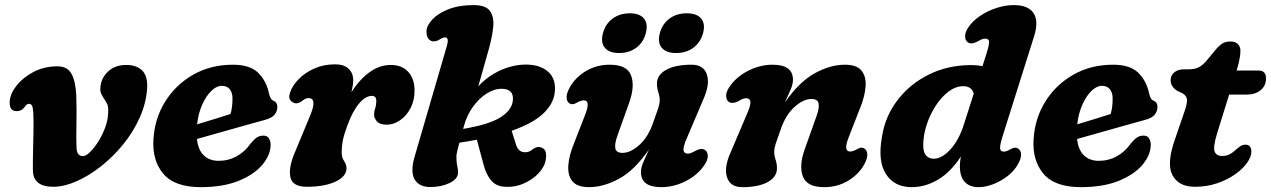

<svg xmlns="http://www.w3.org/2000/svg" viewBox="-20 -740 5117 773"><path d="M112.5 -53.5Q112 -87 113 -128.8Q114 -170.5 114.8 -212.5Q115.5 -254.5 114 -288Q112.5 -308.5 108.5 -315.2Q104.5 -322 96.5 -322Q87.5 -322 79.5 -309.5Q67.5 -292.5 47.5 -292.5Q16.5 -292.5 19 -332Q21.5 -364 47.5 -396.5Q73.5 -429 116.2 -451Q159 -473 211.5 -473Q250.5 -473 267.2 -444Q284 -415 287 -357.5Q289 -300.5 287.8 -242Q286.5 -183.5 288 -147Q288.5 -111.5 314 -111.5Q325.5 -111.5 342.2 -127.5Q359 -143.5 375.2 -169.2Q391.5 -195 403 -225.5Q414.5 -256 415.5 -285.5Q416.5 -304.5 414 -314Q411.5 -323.5 402 -337.5Q394.5 -349 388.5 -360.5Q382.5 -372 384 -386.5Q386.5 -425 414.8 -451.8Q443 -478.5 488 -478.5Q530.5 -478.5 552.8 -455.8Q575 -433 572.5 -385Q568.5 -324.5 542.5 -266.5Q516.5 -208.5 475.5 -158.2Q434.5 -108 385.8 -69.8Q337 -31.5 287.2 -9.8Q237.5 12 194.5 12Q113.5 12 112.5 -53.5Z M1069.5 -157.5Q1069.5 -116.5 1036.5 -77Q1003.5 -37.5 940.8 -12Q878 13.5 788.5 13.5Q682.5 13.5 637 -41Q591.5 -95.5 598 -182.5Q603.5 -265 645.8 -332.2Q688 -399.5 758.2 -439.5Q828.5 -479.5 918 -479.5Q985.5 -479.5 1018.8 -447.5Q1052 -415.5 1063 -363.5Q1065 -354 1069 -346Q1073 -338 1078 -336Q1086 -333.5 1091.2 -327Q1096.5 -320.5 1096.5 -309Q1096.5 -292.5 1085.5 -278.5Q1074.5 -264.5 1045.5 -257Q1010.5 -247.5 962.5 -234Q914.5 -220.5 864.2 -206.2Q814 -192 773 -180.5Q777.5 -136.5 800.5 -114.5Q823.5 -92.5 860 -92.5Q899.5 -92.5 932.8 -110.8Q966 -129 988 -161Q1003.5 -179.5 1014.5 -186.8Q1025.5 -194 1040.5 -194Q1056 -194 1062.8 -182.8Q1069.5 -171.5 1069.5 -157.5ZM873 -394.5Q852 -394.5 831 -374.2Q810 -354 794.2 -319Q778.5 -284 773.5 -239.5Q807.5 -249.5 843.8 -260.8Q880 -272 908 -281Q916 -306.5 916 -344Q916 -367.5 904.8 -381Q893.5 -394.5 873 -394.5Z M1171.5 -324Q1160.5 -324.5 1150.5 -334.8Q1140.5 -345 1147.5 -366.5Q1157 -395.5 1182.8 -421.8Q1208.5 -448 1246 -464.5Q1283.5 -481 1329.5 -481Q1364.5 -481 1383.2 -463.5Q1402 -446 1402 -417Q1402 -406.5 1400 -394.5Q1398 -382.5 1395 -369Q1428.5 -421.5 1468.8 -450Q1509 -478.5 1553 -478.5Q1598 -478.5 1623.5 -450.8Q1649 -423 1649 -375Q1649 -335 1632.5 -304Q1616 -273 1590.2 -255.5Q1564.5 -238 1537 -238Q1508 -238 1497 -252Q1486 -266 1486 -278Q1486 -291 1490.5 -304.2Q1495 -317.5 1495 -333Q1495 -354 1477.5 -354Q1451 -354 1424.8 -322.2Q1398.5 -290.5 1378 -233.5Q1364.5 -197 1360 -173Q1355.5 -149 1355.5 -127Q1355.5 -106 1365.2 -92Q1375 -78 1375 -63Q1375 -29.5 1330.8 -8.8Q1286.5 12 1215 12Q1156.5 12 1148.8 -28Q1141 -68 1169.5 -132L1229 -275.5Q1258 -345 1222.5 -345Q1211 -345 1199.5 -336Q1193.5 -331 1186 -327.2Q1178.5 -323.5 1171.5 -324Z M1778.5 -553Q1784.5 -573.5 1782.2 -581.5Q1780 -589.5 1772 -589.5Q1763 -589.5 1749 -580.5Q1742 -576.5 1737.2 -575Q1732.5 -573.5 1724 -573.5Q1713 -574 1704.8 -584.2Q1696.5 -594.5 1697 -614.5Q1698 -637.5 1721 -662Q1744 -686.5 1786 -703Q1828 -719.5 1887 -719.5Q1935.5 -719.5 1952.5 -695.8Q1969.5 -672 1965.8 -632.8Q1962 -593.5 1949 -546L1905.5 -392Q1942.5 -433 1994.5 -456.8Q2046.5 -480.5 2100.5 -480Q2157.5 -479 2189 -449.2Q2220.5 -419.5 2213 -364.5Q2206.5 -319 2165.2 -281Q2124 -243 2040 -213.5L2057 -159.5Q2062 -143 2069.8 -136Q2077.5 -129 2087.5 -127.5Q2109 -124.5 2124 -138.5Q2142 -152.5 2158.5 -146.5Q2171 -142 2175.8 -131.8Q2180.5 -121.5 2177.5 -99Q2174 -70.5 2149.5 -43.8Q2125 -17 2087.5 -0.8Q2050 15.5 2007 11.5Q1975.5 8.5 1956.5 -14.5Q1937.5 -37.5 1927 -76.5L1900 -177.5Q1866.5 -171 1829.5 -165.5Q1822.5 -139.5 1820 -128.2Q1817.5 -117 1817.5 -109.5Q1817.5 -86 1820.8 -72.8Q1824 -59.5 1824 -45.5Q1824 -19.5 1790.2 -3.2Q1756.5 13 1712.5 13Q1667 13 1649.2 -18Q1631.5 -49 1649.5 -110ZM1848 -233Q1846.5 -227 1844.5 -221Q1948.5 -238.5 1994 -267Q2039.5 -295.5 2044.5 -333Q2050.5 -381 2002.5 -382.5Q1971.5 -383.5 1940.2 -364Q1909 -344.5 1884.2 -310.2Q1859.5 -276 1848 -233Z M2818.5 -136Q2829 -129 2829.5 -112.5Q2830 -96 2817 -77Q2790 -36 2741.5 -11.2Q2693 13.5 2642.5 13.5Q2560.5 13.5 2560.5 -47Q2560.5 -65.5 2570.5 -88.2Q2580.5 -111 2593 -138.5Q2535 -54.5 2472.5 -20.5Q2410 13.5 2351 13.5Q2304.5 13.5 2285 -9.8Q2265.5 -33 2268 -73Q2270.5 -113 2291 -163L2336.5 -279.5Q2358.5 -336 2330.5 -336Q2319 -336 2302 -326.5Q2283.5 -315 2270.5 -325.5Q2261.5 -333 2261.2 -348.5Q2261 -364 2272.5 -385.5Q2295 -427.5 2338.2 -453.5Q2381.5 -479.5 2435 -479.5Q2505 -479.5 2521 -435.5Q2537 -391.5 2512 -323.5L2466.5 -196Q2454 -162 2457.2 -143.2Q2460.5 -124.5 2486 -124.5Q2519 -124.5 2554.8 -157Q2590.5 -189.5 2610 -247.5Q2624 -285.5 2630 -304.2Q2636 -323 2636 -336.5Q2636 -352.5 2630.5 -368.5Q2625 -384.5 2625 -404Q2625 -438.5 2662.2 -459Q2699.5 -479.5 2764.5 -479.5Q2813 -479.5 2826 -439.8Q2839 -400 2811 -338.5L2747 -188Q2730 -150 2731.8 -135.8Q2733.5 -121.5 2749.5 -121.5Q2756.5 -121.5 2763.5 -124.5Q2770.5 -127.5 2780.5 -133Q2804 -145.5 2818.5 -136ZM2472.5 -526.5Q2432.5 -526.5 2415 -547.8Q2397.5 -569 2407.5 -606.5Q2417.5 -644 2446.5 -665.2Q2475.5 -686.5 2515.5 -686.5Q2555.5 -686.5 2572.8 -665.2Q2590 -644 2580 -606.5Q2570.5 -569.5 2541.8 -548Q2513 -526.5 2472.5 -526.5ZM2702 -526.5Q2662 -526.5 2644.2 -547.8Q2626.5 -569 2636.5 -606.5Q2646.5 -644 2675.5 -665.2Q2704.5 -686.5 2744.5 -686.5Q2785.5 -686.5 2803 -665.2Q2820.5 -644 2810.5 -606.5Q2800.5 -569.5 2771.8 -548Q2743 -526.5 2702 -526.5Z M2914.5 -329.5Q2904 -337 2903.5 -353.5Q2903 -370 2916 -389Q2943 -430 2991.5 -454.8Q3040 -479.5 3090.5 -479.5Q3172.5 -479.5 3172.5 -419Q3172.5 -400.5 3162.5 -377.8Q3152.5 -355 3140 -327.5Q3198 -411 3260.5 -445.2Q3323 -479.5 3382 -479.5Q3428.5 -479.5 3448 -456.2Q3467.5 -433 3465 -393Q3462.5 -353 3442 -303L3396.5 -186.5Q3374.5 -130 3402.5 -130Q3414 -130 3431 -139.5Q3449.5 -151 3462.5 -140Q3471.5 -133 3471.8 -117.2Q3472 -101.5 3460.5 -80Q3438 -38.5 3394.8 -12.5Q3351.5 13.5 3298 13.5Q3228 13.5 3212 -30.5Q3196 -74.5 3221 -142.5L3266.5 -270Q3279 -304 3275.8 -322.8Q3272.5 -341.5 3247 -341.5Q3214 -341.5 3178.2 -309Q3142.5 -276.5 3123 -218.5Q3109 -180 3103 -161.5Q3097 -143 3097 -129Q3097 -113.5 3102.5 -97.5Q3108 -81.5 3108 -62Q3108 -27.5 3070.8 -7Q3033.5 13.5 2968.5 13.5Q2920 13.5 2907 -26.2Q2894 -66 2922 -127.5L2986 -278Q3003 -316 3001.2 -330.2Q2999.5 -344.5 2983.5 -344.5Q2976.5 -344.5 2969.5 -341.5Q2962.5 -338.5 2952.5 -332.5Q2929 -320.5 2914.5 -329.5Z M4143.5 -594.5 4018.5 -198Q4004.5 -154 4006.5 -141.8Q4008.5 -129.5 4021 -129.5Q4032 -129.5 4049 -139.5Q4068 -151 4081.5 -140Q4090.5 -133 4090.8 -117.2Q4091 -101.5 4079 -80Q4064 -52.5 4037 -31.5Q4010 -10.5 3978.8 1.5Q3947.5 13.5 3919.5 13.5Q3884 13.5 3864.2 -7.5Q3844.5 -28.5 3844.5 -71Q3844.5 -89.5 3848.5 -110Q3808 -47.5 3756.8 -17Q3705.5 13.5 3650.5 13.5Q3581 13.5 3547 -39Q3513 -91.5 3531 -190.5Q3543.5 -271 3592.8 -336Q3642 -401 3718.8 -439.5Q3795.5 -478 3891 -478Q3914.5 -478 3935.5 -473.5L3952 -525.5Q3962.5 -558 3962 -571.2Q3961.5 -584.5 3946 -584.5Q3939 -584.5 3932 -581.5Q3925 -578.5 3914.5 -572.5Q3891 -560 3876.5 -569.5Q3866 -577 3865.5 -593.2Q3865 -609.5 3878 -629Q3896 -656 3926.2 -676.2Q3956.5 -696.5 3992.2 -708Q4028 -719.5 4062 -719.5Q4119.5 -719.5 4141 -687.2Q4162.5 -655 4143.5 -594.5ZM3697 -155Q3697 -126 3708.8 -113.5Q3720.5 -101 3739.5 -101Q3772.5 -101 3807 -139.2Q3841.5 -177.5 3861 -240L3900.5 -363.5Q3891.5 -393 3858.5 -393Q3827.5 -393 3798.8 -371.2Q3770 -349.5 3747 -314Q3724 -278.5 3710.5 -236.8Q3697 -195 3697 -155Z M4613 -157.5Q4613 -116.5 4580 -77Q4547 -37.5 4484.2 -12Q4421.5 13.5 4332 13.5Q4226 13.5 4180.5 -41Q4135 -95.5 4141.5 -182.5Q4147 -265 4189.2 -332.2Q4231.5 -399.5 4301.8 -439.5Q4372 -479.5 4461.5 -479.5Q4529 -479.5 4562.2 -447.5Q4595.5 -415.5 4606.5 -363.5Q4608.5 -354 4612.5 -346Q4616.5 -338 4621.5 -336Q4629.5 -333.5 4634.8 -327Q4640 -320.5 4640 -309Q4640 -292.5 4629 -278.5Q4618 -264.5 4589 -257Q4554 -247.5 4506 -234Q4458 -220.5 4407.8 -206.2Q4357.5 -192 4316.5 -180.5Q4321 -136.5 4344 -114.5Q4367 -92.5 4403.5 -92.5Q4443 -92.5 4476.2 -110.8Q4509.5 -129 4531.5 -161Q4547 -179.5 4558 -186.8Q4569 -194 4584 -194Q4599.5 -194 4606.2 -182.8Q4613 -171.5 4613 -157.5ZM4416.5 -394.5Q4395.5 -394.5 4374.5 -374.2Q4353.5 -354 4337.8 -319Q4322 -284 4317 -239.5Q4351 -249.5 4387.2 -260.8Q4423.5 -272 4451.5 -281Q4459.5 -306.5 4459.5 -344Q4459.5 -367.5 4448.2 -381Q4437 -394.5 4416.5 -394.5Z M4741.5 -364 4720 -374Q4693 -391 4693 -417Q4693 -437 4708 -449Q4723 -461 4748 -461H4765.5Q4788 -461 4803.5 -467.8Q4819 -474.5 4837 -495L4878.5 -545Q4887.5 -555.5 4900.2 -564.2Q4913 -573 4933.5 -573Q4953.5 -573 4963.8 -562.5Q4974 -552 4974 -536Q4974 -508 4960.5 -462L4958.5 -456H5047Q5077 -456 5077 -424.5Q5077 -394.5 5055.2 -376.8Q5033.5 -359 4997.5 -359H4928.5L4879 -199.5Q4863.5 -147.5 4870.2 -129.8Q4877 -112 4900.5 -112Q4917.5 -112 4930.5 -118.8Q4943.5 -125.5 4960 -141Q4972 -151 4978.5 -154.2Q4985 -157.5 4994 -157.5Q5018 -157.5 5018 -129Q5018 -108.5 5000.5 -84Q4983 -59.5 4952 -37.8Q4921 -16 4879.8 -2Q4838.5 12 4791 12Q4724.5 12 4700 -35.5Q4675.5 -83 4712 -183.5L4747 -286Q4759.5 -320 4759 -336.8Q4758.5 -353.5 4741.5 -364Z"/></svg>

Font: Fraunces 9pt SuperSoft
Style: Bold Italic
Weight: 700
Italic angle: -16°
Version: Version 1.000;[b76b70a41]